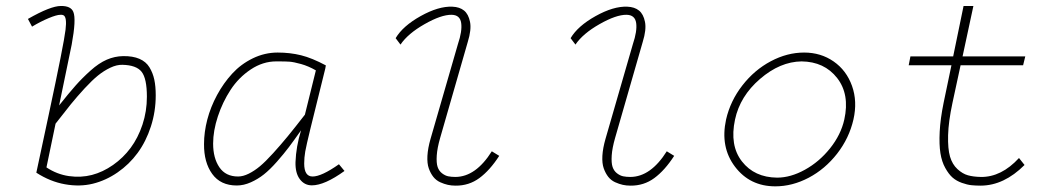

<svg xmlns="http://www.w3.org/2000/svg" viewBox="-20 -623 3638 658"><path d="M513.7 -296.4Q513.7 -240.7 497.1 -189.5Q480.5 -138.2 451.7 -98.9Q422.9 -59.6 382.8 -32Q342.8 -4.4 298.1 6.6Q253.4 17.6 202.6 8.5Q151.9 -0.5 104.5 -31.2Q120.6 -107.4 147 -230Q199.2 -474.1 204.6 -521Q210 -564.9 197.3 -570.8Q193.4 -572.8 187 -572.3Q174.3 -572.3 146.7 -560.8Q119.1 -549.3 89.8 -531.7L75.7 -558.1Q153.3 -602.5 188.5 -602.5Q223.1 -603 231.4 -582Q241.7 -557.1 225.6 -469.7Q224.6 -463.4 182.6 -261.7Q215.8 -303.7 239 -329.8Q262.2 -356 290.5 -381.3Q318.8 -406.7 345.9 -418.5Q373 -430.2 401.9 -430.7Q435.1 -431.2 457.8 -421.4Q480.5 -411.6 492.2 -392.3Q503.9 -373 508.8 -350.1Q513.7 -327.1 513.7 -296.4ZM139.2 -49.3Q175.3 -25.4 216.3 -19.5Q257.3 -13.7 294.9 -23.4Q332.5 -33.2 367.4 -57.6Q402.3 -82 427.7 -116.2Q453.1 -150.4 468.3 -196Q483.4 -241.7 483.4 -291.5Q483.4 -354 465.3 -377Q447.3 -399.9 399.4 -400.9Q379.9 -401.4 357.9 -390.9Q335.9 -380.4 316.2 -364.5Q296.4 -348.6 270 -320.1Q243.7 -291.5 222.7 -265.6Q201.7 -239.7 170.4 -199.2Z M1043 -178.7Q1029.8 -124.5 1026.1 -103.8Q1022.5 -83 1022.5 -62.5Q1022.5 -18.1 1051.3 -18.1Q1082 -18.1 1141.6 -60.1L1160.6 -37.1Q1092.3 12.2 1048.8 12.2Q1023.4 12.2 1007.6 -8.8Q991.7 -29.8 992.7 -67.4Q994.6 -120.6 1011.7 -176.3Q987.3 -141.6 970.2 -118.9Q953.1 -96.2 929 -68.8Q904.8 -41.5 884.5 -25.4Q864.3 -9.3 839.8 1.7Q815.4 12.7 791.5 12.7Q735.8 12.7 707.3 -26.9Q678.7 -66.4 679.2 -129.4Q679.2 -169.9 690.4 -213.1Q701.7 -256.3 723.9 -297.4Q746.1 -338.4 775.9 -370.8Q805.7 -403.3 846.4 -423.1Q887.2 -442.9 931.6 -442.9Q974.1 -442.9 1011.7 -433.6Q1049.3 -424.3 1096.7 -398.9L1094.7 -387.7ZM1062.5 -381.8Q1037.1 -396.5 1011.7 -403.6Q986.3 -410.6 972.4 -411.6Q958.5 -412.6 934.1 -412.6Q929.2 -412.6 926.8 -412.6Q880.9 -412.6 839.4 -385Q797.9 -357.4 770.3 -315.2Q742.7 -272.9 726.6 -223.9Q710.4 -174.8 710.4 -130.9Q710.4 -81.1 731.9 -49.6Q753.4 -18.1 795.9 -18.1Q813 -18.1 832.5 -27.8Q852.1 -37.6 870.8 -53.2Q889.6 -68.8 916 -97.9Q942.4 -127 965.8 -155.5Q989.3 -184.1 1024.9 -230Z M1690.9 -88.9Q1658.7 -39.1 1622.8 -12.7Q1586.9 13.7 1541 13.2Q1527.3 13.2 1514.9 10.5Q1502.4 7.8 1488.5 1.5Q1474.6 -4.9 1465.1 -16.8Q1455.6 -28.8 1449.5 -45.9Q1443.4 -63 1444.8 -89.1Q1446.3 -115.2 1455.6 -147.5L1549.3 -471.7Q1564.5 -516.6 1560.5 -544.2Q1556.6 -571.8 1527.8 -572.3Q1492.2 -572.8 1435.1 -540.3Q1377.9 -507.8 1352.5 -470.2L1335.9 -492.2Q1360.4 -533.7 1421.6 -567.9Q1482.9 -602.1 1530.3 -600.1Q1555.2 -599.1 1570.3 -586.9Q1585.4 -574.7 1590.8 -548.1Q1596.2 -521.5 1583 -479L1488.3 -149.9Q1478.5 -115.7 1476.8 -90.3Q1475.1 -64.9 1479.7 -51Q1484.4 -37.1 1494.9 -29.1Q1505.4 -21 1516.1 -18.8Q1526.9 -16.6 1541 -16.6Q1610.4 -17.1 1665.5 -104.5Z M2290.5 -88.9Q2258.3 -39.1 2222.4 -12.7Q2186.5 13.7 2140.6 13.2Q2127 13.2 2114.5 10.5Q2102.1 7.8 2088.1 1.5Q2074.2 -4.9 2064.7 -16.8Q2055.2 -28.8 2049.1 -45.9Q2043 -63 2044.4 -89.1Q2045.9 -115.2 2055.2 -147.5L2148.9 -471.7Q2164.1 -516.6 2160.2 -544.2Q2156.2 -571.8 2127.4 -572.3Q2091.8 -572.8 2034.7 -540.3Q1977.5 -507.8 1952.1 -470.2L1935.5 -492.2Q1960 -533.7 2021.2 -567.9Q2082.5 -602.1 2129.9 -600.1Q2154.8 -599.1 2169.9 -586.9Q2185.1 -574.7 2190.4 -548.1Q2195.8 -521.5 2182.6 -479L2087.9 -149.9Q2078.1 -115.7 2076.4 -90.3Q2074.7 -64.9 2079.3 -51Q2084 -37.1 2094.5 -29.1Q2105 -21 2115.7 -18.8Q2126.5 -16.6 2140.6 -16.6Q2210 -17.1 2265.1 -104.5Z M2637.2 15.6Q2549.8 15.6 2498.8 -51.8Q2447.8 -119.1 2468.3 -213.4Q2482.9 -277.3 2524.2 -330.3Q2565.4 -383.3 2621.6 -413.1Q2677.7 -442.9 2735.8 -442.9Q2793 -442.9 2836.9 -412.4Q2880.9 -381.8 2899.9 -328.6Q2918.9 -275.4 2904.8 -213.4Q2890.1 -149.4 2848.9 -96.4Q2807.6 -43.5 2751.5 -13.9Q2695.3 15.6 2637.2 15.6ZM2643.1 -14.2Q2689.5 -14.2 2738.5 -41.3Q2787.6 -68.4 2824.7 -114.7Q2861.8 -161.1 2873.5 -213.4Q2892.6 -299.8 2848.9 -355.7Q2805.2 -411.6 2727.1 -412.6Q2653.3 -411.6 2584.7 -352.5Q2516.1 -293.5 2499 -213.4Q2480 -124.5 2522.7 -69.8Q2565.4 -15.1 2643.1 -14.2Z M3341.3 -16.6Q3411.6 -15.6 3472.2 -81.5L3491.2 -57.6Q3420.9 12.7 3341.3 13.2Q3323.7 13.2 3309.3 11.7Q3294.9 10.3 3276.4 3.7Q3257.8 -2.9 3244.6 -14.4Q3231.4 -25.9 3219.5 -47.4Q3207.5 -68.8 3202.9 -98.1Q3198.2 -127.4 3200.4 -171.6Q3202.6 -215.8 3213.9 -271L3240.7 -399.4H3094.2L3100.1 -429.7H3246.6L3282.2 -602.5H3315.9L3278.8 -429.7H3493.7L3486.3 -399.4H3272L3244.1 -270Q3230.5 -206.5 3229.2 -159.7Q3228 -112.8 3235.8 -86.2Q3243.7 -59.6 3261.2 -43.5Q3278.8 -27.3 3297.4 -22.2Q3315.9 -17.1 3341.3 -16.6Z"/></svg>

Font: Compagnon Light Italic
Style: Regular
Weight: 400
Italic angle: -12°
Designer: Valentin Papon
Foundry: Velvetyne Type Foundry
Version: Version 1.000;PS 001.000;hotconv 1.0.88;makeotf.lib2.5.64775